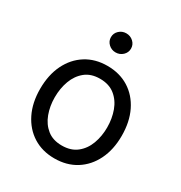

<svg xmlns="http://www.w3.org/2000/svg" viewBox="-178 -877 956 1015"><g transform="rotate(30 300.0 -369.5)"><path d="M299.3 11.7Q225.1 11.7 169.2 -23.4Q113.3 -58.6 82 -122.1Q50.8 -185.5 50.8 -269.5Q50.8 -355 82 -418.7Q113.3 -482.4 169.2 -517.6Q225.1 -552.7 299.3 -552.7Q374 -552.7 430.2 -517.6Q486.3 -482.4 517.6 -418.7Q548.8 -355 548.8 -269.5Q548.8 -185.5 517.6 -122.1Q486.3 -58.6 430.2 -23.4Q374 11.7 299.3 11.7ZM299.3 -66.9Q354.5 -66.9 390.1 -95.2Q425.8 -123.5 442.9 -169.7Q460 -215.8 460 -269.5Q460 -323.7 442.9 -370.4Q425.8 -417 390.1 -445.6Q354.5 -474.1 299.3 -474.1Q244.6 -474.1 209.5 -445.6Q174.3 -417 157.2 -370.6Q140.1 -324.2 140.1 -269.5Q140.1 -215.8 157.2 -169.7Q174.3 -123.5 209.5 -95.2Q244.6 -66.9 299.3 -66.9ZM299.3 -635.3Q274.4 -635.3 256.3 -652.3Q238.3 -669.4 238.3 -693.4Q238.3 -717.8 256.3 -734.6Q274.4 -751.5 299.3 -751.5Q324.7 -751.5 342.8 -734.6Q360.8 -717.8 360.8 -693.4Q360.8 -669.4 342.8 -652.3Q324.7 -635.3 299.3 -635.3Z"/></g></svg>

Font: Inter Variable
Style: Regular
Weight: 400
Designer: Rasmus Andersson
Foundry: rsms
Version: Version 4.001;git-9221beed3